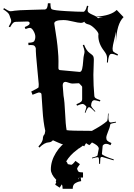

<svg xmlns="http://www.w3.org/2000/svg" viewBox="-48 -853 823 1177"><path d="M296.9 248.5 294.9 247.1Q263.7 214.8 263.7 185.5Q263.7 133.8 295.2 83Q326.7 32.2 373.5 6.3L372.6 -0.5L384.8 -1.5V-2.9Q407.2 -7.8 417.5 -17.1Q427.7 -26.4 430.7 -43.5L477.5 -35.6L485.8 -20.5V-15.6Q485.8 0.5 506.8 15.1L515.6 20.5L502.9 34.2V37.1L496.6 33.2L495.6 35.2L476.6 22.5Q467.8 35.2 452.4 45.7Q437 56.2 434.6 58.1L435.5 56.2L422.9 66.4Q380.9 97.7 357.9 136.2Q365.2 143.6 367.7 153.3L383.8 156.2L388.7 157.2Q396 157.2 414.6 133.3L441.9 153.3Q424.8 175.8 424.8 179.9Q424.8 184.1 428.2 191.2Q431.6 198.2 433.6 199.7Q437.5 203.1 460.9 204.1V235.4H446.8L449.7 257.3L435.5 260.3Q413.1 267.6 405.5 277.1Q397.9 286.6 397.9 304.2H335.9Q335.9 284.7 330.6 277.3L317.9 297.4L290.5 279.3Q295.9 266.1 296.9 263.2Q295.9 263.2 295.2 262.7Q294.4 262.2 293.9 262.2ZM435.5 248.5V237.3L446.8 235.4Q435.5 235.4 432.6 238.3ZM502.9 14.2V19.5L503.9 14.2ZM206.5 -272.9Q206.5 -286.1 189.5 -286.1Q186.5 -286.1 151.4 -272L143.6 -292Q188.5 -314 188.5 -317.9L189.5 -336.9Q189.9 -341.8 180.4 -433.8Q170.9 -525.9 171.4 -558.1Q168 -568.4 162.1 -572.8Q156.2 -577.1 140.6 -577.1L126.5 -576.2L125.5 -590.8Q156.2 -591.8 161.6 -600.6Q168.5 -611.8 168.5 -627.9Q168.5 -644 157.5 -663.1Q146.5 -682.1 135.7 -682.1Q125 -682.1 108.4 -674.8L103.5 -687Q123 -695.3 128.7 -700.2Q134.3 -705.1 134.3 -712.9Q129.4 -721.2 121.6 -721.2L49.3 -719.2Q40 -719.2 33 -713.4Q25.9 -707.5 13.7 -686L5.4 -689.9Q20.5 -715.8 20.5 -723.1Q20.5 -730.5 18.8 -735.4Q17.1 -740.2 14.2 -746.8Q11.2 -753.4 9.8 -759.8Q5.4 -775.4 -28.3 -795.9L-23.4 -803.2Q5.4 -784.2 15.4 -784.2Q25.4 -784.2 42.5 -787.4Q59.6 -790.5 137.7 -792.5Q215.8 -794.4 221.7 -794.9L219.2 -793.9Q229 -794.9 233.4 -796.9Q243.7 -801.8 245.6 -833H261.2Q261.2 -799.3 270 -795.9Q284.7 -789.1 356.2 -784.9Q427.7 -780.8 462.4 -780.8Q476.1 -780.8 485.4 -817.9L493.7 -815.9Q489.3 -799.8 489.3 -790Q489.3 -780.3 497.8 -774.2Q506.3 -768.1 521.2 -761.7Q536.1 -755.4 542.5 -751Q632.3 -756.8 667.5 -792L709.5 -748Q667 -707 662.6 -591.8V-660.2Q660.6 -643.6 651.6 -607.4Q642.6 -571.3 642.1 -556.6Q641.6 -542 647.2 -536.4Q652.8 -530.8 675.3 -520L672.4 -512.2Q647.9 -522.9 639.6 -522.9Q631.3 -522.9 627.9 -520.5Q617.2 -513.2 613.3 -469.2L607.4 -470.2Q608.4 -481 608.4 -494.9Q608.4 -508.8 603.8 -518.8Q599.1 -528.8 589.8 -541Q554.7 -585.9 554.7 -633.8L555.7 -643.1Q555.7 -654.8 533 -677.5Q510.3 -700.2 492.7 -703.9Q475.1 -707.5 468.3 -720.2Q461.4 -712.9 447 -712.9Q432.6 -712.9 398.2 -721.4Q363.8 -730 340.3 -730Q284.7 -730 284.7 -709Q288.1 -686.5 292.2 -660.2Q296.4 -633.8 299.8 -609.6Q303.2 -585.4 304.2 -573.5Q305.2 -561.5 307.1 -542Q310.5 -507.3 310.5 -478.8Q310.5 -450.2 310.1 -436.5Q309.6 -422.9 323.2 -422.9L440.4 -412.1Q451.2 -412.1 455.6 -430.7Q460 -449.2 461.9 -478.3Q463.9 -507.3 467 -517.6Q470.2 -527.8 470.2 -537.6Q470.2 -547.4 459.5 -576.2L467.3 -579.1Q481.4 -542.5 501 -528.8Q520 -515.6 523.7 -508.1Q527.3 -500.5 527.3 -486.8L524.4 -394Q524.4 -328.1 530.3 -265.1Q530.3 -257.3 537.1 -252Q543.9 -246.6 567.4 -238.8L564.5 -231Q537.1 -238.8 531.2 -238.8Q512.7 -238.8 510.3 -207Q510.3 -197.3 536.6 -170.9L533.7 -168Q507.3 -195.8 499.5 -195.8H497.6Q488.3 -195.8 475.6 -161.1L471.7 -163.1Q481.4 -191.9 481.4 -196.8Q481.4 -201.7 478.5 -203.1L470.2 -210.9Q463.9 -215.8 456.5 -215.8Q449.2 -215.8 424.3 -205.1L420.4 -213.9Q443.4 -223.6 449.5 -229.5Q455.6 -235.4 455.6 -244.1V-320.8Q455.6 -323.7 446 -333Q436.5 -342.3 436.5 -342.8L396.5 -340.8Q388.7 -340.3 373.8 -345.7Q358.9 -351.1 353.5 -351.1Q336.4 -351.1 336.4 -329.1L341.3 -267.1Q348.1 -231 351.1 -160.2Q354 -89.4 360.4 -55.2Q379.4 -50.8 515.6 -50.8Q521.5 -54.2 534.9 -61.8Q548.3 -69.3 555.7 -73.7Q563 -78.1 573.7 -85Q591.8 -96.7 608.4 -110.8Q613.3 -119.6 614.3 -157.2H617.7L616.2 -134.8Q616.2 -102.1 631.3 -102.1Q635.7 -102.1 662.6 -106.9L663.6 -102.1Q632.3 -95.7 629.6 -92.5Q627 -89.4 626.2 -81.1Q625.5 -72.8 614.5 -46.4Q603.5 -20 603.5 -8.5Q603.5 2.9 609.6 9.3Q615.7 15.6 635.3 23.9L629.4 37.1Q615.2 28.8 602.3 28.8Q589.4 28.8 581.5 40L576.7 90.8Q576.7 95.2 599.6 105.7Q622.6 116.2 649.4 124L648.4 129.9L577.6 108.9Q570.8 108.9 569.3 112.3Q567.9 115.7 567.4 116.2L565.4 151.9L559.6 150.9Q559.1 145 559.1 137Q559.1 128.9 558.8 125.2Q558.6 121.6 557.6 117.7Q556.6 110.8 549.6 110.8Q542.5 110.8 516.6 118.2L515.6 113.8Q545.4 105.5 547.9 102.3Q550.3 99.1 550.3 96.2L557.6 58.1Q557.6 43.5 532 28.8Q506.3 14.2 493.7 14.2Q483.4 14.2 468.3 43.9L458.5 39.1Q460.9 31.2 465.3 21.5Q469.7 11.7 470.2 8.8Q467.3 16.6 417.2 20Q367.2 23.4 358.4 24.9Q352.5 32.2 342.3 32.2Q332 32.2 307.9 20.8Q283.7 9.3 276.4 6.8Q265.6 19 252 19.5Q224.6 20.5 193.4 51.8L187.5 44.9Q188.5 43 196.5 34.2Q204.6 25.4 209.7 14.4Q214.8 3.4 214.8 -2.9Q214.8 -20 225.6 -30.8L227.5 -40L229.5 -50.8Q217.3 -104.5 212.9 -178Q208.5 -251.5 206.5 -272.9ZM545.4 -749 553.2 -741.2Q565.4 -747.1 584.5 -747.1ZM133.3 -714.8 134.3 -713.9Z"/></svg>

Font: Eater Caps
Style: Regular
Weight: 400
Version: Version 001.002